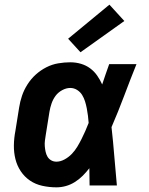

<svg xmlns="http://www.w3.org/2000/svg" viewBox="-20 -795 640 823"><path d="M222 8Q191 8 161.5 1.5Q132 -5 108.5 -21Q85 -37 69 -61Q53 -85 46 -113.5Q39 -142 39.5 -172.5Q40 -203 46 -234L62 -334Q66 -360 74.5 -385Q83 -410 98 -433.5Q113 -457 133.5 -475.5Q154 -494 178.5 -506.5Q203 -519 229.5 -523.5Q256 -528 281 -528Q305 -528 327 -521.5Q349 -515 366.5 -502Q384 -489 396.5 -471Q409 -453 418 -433Q425 -454 432.5 -476Q440 -498 448 -520H565Q538 -453 512.5 -385Q487 -317 458 -250Q465 -188 470 -125Q475 -62 481 0H364Q364 -18 363.5 -36.5Q363 -55 363 -74Q350 -57 334.5 -41.5Q319 -26 300.5 -14.5Q282 -3 262 2.5Q242 8 222 8ZM222 -102Q239 -102 256.5 -111.5Q274 -121 287.5 -135Q301 -149 311 -165.5Q321 -182 329.5 -199Q338 -216 345.5 -233Q353 -250 360 -268Q359 -283 357 -299Q355 -315 352 -330.5Q349 -346 344.5 -360.5Q340 -375 332 -388Q324 -401 310.5 -409.5Q297 -418 281 -418Q264 -418 246.5 -408.5Q229 -399 218 -384Q207 -369 201 -351.5Q195 -334 192 -316L176 -216Q174 -204 172.5 -192Q171 -180 172 -168Q173 -156 175.5 -144.5Q178 -133 183.5 -123.5Q189 -114 199 -108Q209 -102 222 -102ZM325 -571 272 -629 449 -775 513 -705Z"/></svg>

Font: Iosevka SS04 XBd Ex Obl
Style: Regular
Weight: 800
Width: 7
Italic angle: -9°
Monospace: yes
Designer: Belleve Invis
Foundry: Belleve Invis
Version: Version 19.0.0; ttfautohint (v1.8.4)